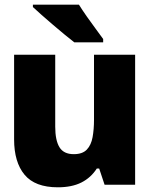

<svg xmlns="http://www.w3.org/2000/svg" viewBox="-20 -786 640 817"><path d="M226 11Q129 11 84.5 -42.5Q40 -96 40 -193V-553H215V-247Q215 -189 233 -159.5Q251 -130 294 -130Q331 -130 349.5 -149.5Q368 -169 374 -202.5Q380 -236 380 -276V-553H555V0H425L402 -69H392Q367 -30 326.5 -9.5Q286 11 226 11ZM296 -606Q280 -618 256 -638Q232 -658 206 -680Q180 -702 157 -722.5Q134 -743 120 -756V-766H316Q329 -745 348.5 -717Q368 -689 387.5 -663Q407 -637 419 -620V-606Z"/></svg>

Font: Noto Sans Mono Black
Style: Regular
Weight: 900
Designer: Monotype Design Team
Foundry: Monotype Imaging Inc.
Version: Version 2.014